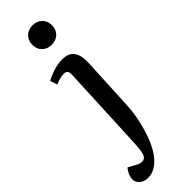

<svg xmlns="http://www.w3.org/2000/svg" viewBox="-364 -766 1001 1001"><g transform="rotate(-45 136.0 -265.5)"><path d="M90 -688Q90 -719 110 -739.5Q130 -760 163 -760Q195 -760 215 -740Q235 -720 235 -689Q235 -657 215 -637Q195 -617 163 -617Q130 -617 110 -637Q90 -657 90 -688ZM217 -126Q215 -71 202.5 -13.5Q190 44 169.5 95Q149 146 121 179Q102 202 78 215.5Q54 229 29 229Q-2 229 -19.5 213.5Q-37 198 -37 177Q-37 146 -11 114L31 137Q59 153 77.5 144.5Q96 136 100 98Q103 72 104 50.5Q105 29 107 -8L126 -426Q128 -448 121.5 -457Q115 -466 100 -466Q73 -466 36 -450L23 -490Q42 -501 77 -513Q112 -525 148 -525Q237 -525 231 -412Z"/></g></svg>

Font: Literata 36pt Medium
Style: Italic
Weight: 500
Italic angle: -2°
Designer: Latin by Veronika Burian and Jose Scaglione. Greek by Irene Vlachou. Cyrillic by Vera Evstafieva
Foundry: TypeTogether
Version: Version 3.002